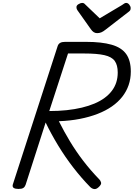

<svg xmlns="http://www.w3.org/2000/svg" viewBox="-20 -1286 920 1321"><path d="M107 14Q85 14 74.5 7Q64 0 68 -16L377 -970Q382 -984 394 -991Q406 -998 428 -998H572Q679 -998 747.5 -978.5Q816 -959 848 -914.5Q880 -870 880 -794Q880 -744 865 -700.5Q850 -657 821 -620Q792 -583 749.5 -553.5Q707 -524 651.5 -502.5Q596 -481 529.5 -468Q463 -455 385 -452Q420 -382 461 -314Q502 -246 552 -180.5Q602 -115 664 -51Q672 -43 675.5 -29.5Q679 -16 656 4Q641 17 626.5 14.5Q612 12 600 0Q541 -60 484.5 -133Q428 -206 379.5 -286Q331 -366 294 -443L156 -14Q151 0 140.5 7Q130 14 107 14ZM319 -522Q383 -522 439 -528Q495 -534 543 -545.5Q591 -557 630 -573.5Q669 -590 699 -612Q729 -634 749.5 -661Q770 -688 780 -719.5Q790 -751 790 -787Q790 -838 769.5 -866.5Q749 -895 698.5 -906.5Q648 -918 559 -918H448ZM848 -1266Q860 -1266 869.5 -1254Q879 -1242 879 -1231Q879 -1221 876 -1216Q873 -1211 868 -1207L705 -1081Q690 -1069 677 -1063.5Q664 -1058 648 -1058Q635 -1058 624.5 -1065Q614 -1072 605 -1085L513 -1215Q508 -1223 507 -1228Q506 -1233 506 -1237Q506 -1249 520.5 -1257.5Q535 -1266 545 -1266Q555 -1266 560 -1261.5Q565 -1257 572 -1250L666 -1160L819 -1251Q826 -1255 833 -1260.5Q840 -1266 848 -1266Z"/></svg>

Font: Playwrite RO
Style: Regular
Weight: 400
Designer: Veronika Burian, José Scaglione
Foundry: TypeTogether
Version: Version 1.002